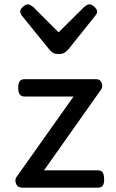

<svg xmlns="http://www.w3.org/2000/svg" viewBox="-20 -865 535 885"><path d="M83 0Q61 0 54 -18Q47 -36 56 -49L319 -420H94Q79 -420 71.5 -429Q64 -438 64 -460Q64 -483 71.5 -491.5Q79 -500 94 -500H423Q436 -500 443 -492Q450 -484 451 -472.5Q452 -461 445 -451L183 -80H431Q446 -80 453 -70.5Q460 -61 460 -38Q460 -17 453 -8.5Q446 0 431 0ZM393 -845Q402 -845 415 -833.5Q428 -822 428 -811Q428 -809 427 -805.5Q426 -802 421 -795L294 -636Q288 -630 279 -623Q270 -616 250 -616Q231 -616 222 -623Q213 -630 208 -636L79 -795Q75 -802 74 -805.5Q73 -809 73 -811Q73 -822 85.5 -833.5Q98 -845 108 -845Q114 -845 120 -841.5Q126 -838 133 -833L250 -716L368 -833Q374 -838 380 -841.5Q386 -845 393 -845Z"/></svg>

Font: Playwrite HU
Style: Regular
Weight: 400
Designer: Veronika Burian, José Scaglione
Foundry: TypeTogether
Version: Version 1.002